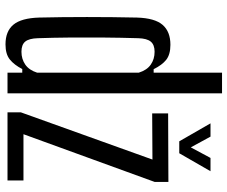

<svg xmlns="http://www.w3.org/2000/svg" viewBox="-86 -754 848 716"><g transform="rotate(90 338.0 -396.0)"><path d="M145.5 7.5Q96.5 7.5 72 -22Q47.5 -51.5 45.5 -118Q44.5 -158.5 44 -203.8Q43.5 -249 43.5 -296.2Q43.5 -343.5 44 -390.8Q44.5 -438 45.5 -482.5Q47.5 -549.5 72.8 -578.5Q98 -607.5 147 -607.5Q183 -607.5 202.8 -592Q222.5 -576.5 238 -545H251V-800H328V0H251V-55H237.5Q222 -25 202 -8.8Q182 7.5 145.5 7.5ZM173 -52Q200 -52 220.8 -66.2Q241.5 -80.5 251 -110.5V-489.5Q241.5 -520 221 -534.2Q200.5 -548.5 173 -548.5Q147 -548.5 135.2 -534.2Q123.5 -520 122.5 -488Q120.5 -422.5 120 -357.8Q119.5 -293 120 -231.2Q120.5 -169.5 122.5 -112.5Q123.5 -80.5 135 -66.2Q146.5 -52 173 -52ZM399 0V-50L575 -540.5L403 -539.5V-599L658.5 -600V-549L480.5 -59.5H653V0ZM507 -640.5 440 -757H489.5L529.5 -683.5L569 -757H618.5L551.5 -640.5Z"/></g></svg>

Font: Big Shoulders Display Thin Medium
Style: Regular
Weight: 500
Version: Version 2.002